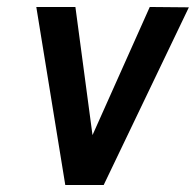

<svg xmlns="http://www.w3.org/2000/svg" viewBox="-20 -530 561 550"><path d="M409 -510 245 -143 196 -510H84L167 0H277L521 -509Z"/></svg>

Font: Arthouse Owned Medium
Style: Italic
Weight: 500
Italic angle: -10°
Designer: Jeremy Tribby
Foundry: Tribby Type
Version: Version 1.000;PS 001.000;hotconv 1.0.88;makeotf.lib2.5.64775